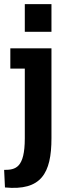

<svg xmlns="http://www.w3.org/2000/svg" viewBox="-38 -685 323 929"><path d="M211 -16V-451H12V-353H82V-16C82 128 37 137 -18 137L-14 222C161 239 211 154 211 -16ZM82 -531H211V-665H82Z"/></svg>

Font: Zilla Slab Bold
Style: Regular
Weight: 700
Designer: Typotheque.com
Foundry: Typotheque type foundry
Version: Version 1.3; 2018